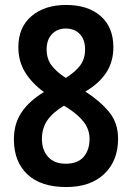

<svg xmlns="http://www.w3.org/2000/svg" viewBox="-20 -744 531 774"><path d="M246 -724Q335 -724 386 -679Q437 -634 437 -554Q437 -494 407.5 -450Q378 -406 324 -375Q383 -337 419.5 -293Q456 -249 456 -185Q456 -96 400.5 -43Q345 10 247 10Q144 10 90 -41.5Q36 -93 36 -182Q36 -246 67.5 -292Q99 -338 157 -373Q108 -409 81 -453Q54 -497 54 -554Q54 -634 107 -679Q160 -724 246 -724ZM245 -629Q211 -629 189.5 -606.5Q168 -584 168 -545Q168 -506 188.5 -479.5Q209 -453 245 -430Q284 -454 303.5 -480.5Q323 -507 323 -545Q323 -585 301.5 -607Q280 -629 245 -629ZM149 -183Q149 -140 173.5 -112Q198 -84 245 -84Q293 -84 317 -111.5Q341 -139 341 -184Q341 -221 319 -250.5Q297 -280 254 -308L238 -318Q192 -290 170.5 -258.5Q149 -227 149 -183Z"/></svg>

Font: Noto Sans Georgian Condensed SemiBold
Style: Regular
Weight: 600
Width: 3
Designer: Monotype Design Team, Akaki Razmadze
Foundry: Google LLC
Version: Version 2.005; ttfautohint (v1.8.4.7-5d5b)